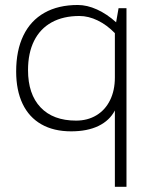

<svg xmlns="http://www.w3.org/2000/svg" viewBox="-20 -508 600 759"><path d="M480 -475.6V230.5H434.1V-71.3Q413.1 -31.2 369.1 -10Q325.2 11.2 261.2 11.2Q192.4 11.2 143.6 -16.6Q94.7 -44.4 69.3 -97.7Q43.9 -150.9 43.9 -225.6Q43.9 -308.6 72.5 -367.7Q101.1 -426.8 155.8 -457.5Q210.4 -488.3 287.6 -488.3Q324.2 -488.3 363.5 -470.5Q402.8 -452.6 439 -419.9L448.7 -475.6ZM434.1 -201.7V-377Q402.3 -409.7 366 -427.2Q329.6 -444.8 293.9 -444.8Q230 -444.8 184.3 -419.7Q138.7 -394.5 114.7 -346.4Q90.8 -298.3 90.8 -231Q90.8 -135.7 140.4 -83.5Q189.9 -31.2 280.8 -31.2Q326.2 -31.2 361.1 -52.2Q396 -73.2 415 -111.8Q434.1 -150.4 434.1 -201.7Z"/></svg>

Font: Selawik Light
Style: Regular
Weight: 300
Designer: Aaron Bell
Foundry: Microsoft Corporation
Version: Version 1.01